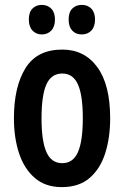

<svg xmlns="http://www.w3.org/2000/svg" viewBox="-20 -807 509 786"><path d="M431 -323Q431 -244 411 -180.5Q391 -117 347.5 -79Q304 -41 233 -41Q166 -41 122.5 -78.5Q79 -116 58 -179.5Q37 -243 37 -323Q37 -451 84 -527.5Q131 -604 235 -604Q326 -604 378.5 -532Q431 -460 431 -323ZM150 -322Q150 -230 170 -184.5Q190 -139 235 -139Q279 -139 299 -184Q319 -229 319 -323Q319 -417 299 -461.5Q279 -506 235 -506Q190 -506 170 -461.5Q150 -417 150 -322ZM98 -727Q98 -757 113 -772Q128 -787 151 -787Q175 -787 190 -771.5Q205 -756 205 -727Q205 -698 190 -682Q175 -666 151 -666Q128 -666 113 -682Q98 -698 98 -727ZM261 -727Q261 -757 276 -772Q291 -787 315 -787Q339 -787 354 -771.5Q369 -756 369 -727Q369 -698 354 -682Q339 -666 315 -666Q290 -666 275.5 -682Q261 -698 261 -727Z"/></svg>

Font: Noto Sans Tamil UI ExtraCondensed SemiBold
Style: Regular
Weight: 600
Width: 2
Designer: Jelle Bosma - Monotype Design Team
Foundry: Monotype Imaging Inc.
Version: Version 2.004; ttfautohint (v1.8.4.7-5d5b)